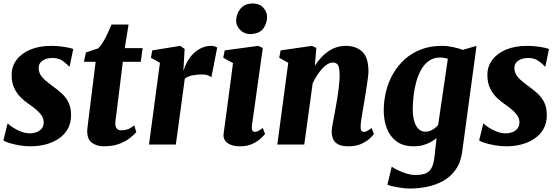

<svg xmlns="http://www.w3.org/2000/svg" viewBox="-20 -832 3212 1105"><path d="M381 -450H376Q366 -463.5 341.5 -481Q317 -498.5 281.5 -498.5Q260.5 -498.5 242.5 -492Q224.5 -485.5 213.5 -472.8Q202.5 -460 202.5 -440Q202.5 -420.5 212 -403.5Q221.5 -386.5 241 -369.5Q260.5 -352.5 289.5 -331.5Q317.5 -311.5 340 -289.8Q362.5 -268 375.8 -239Q389 -210 389 -169Q389 -123.5 370 -90Q351 -56.5 318.2 -34.2Q285.5 -12 243.8 -1Q202 10 156 10Q124.5 10 92 4.5Q59.5 -1 34.2 -8.8Q9 -16.5 -0.5 -24L23.5 -121H25Q35 -111 55.2 -97.8Q75.5 -84.5 101.2 -74.5Q127 -64.5 153.5 -64.5Q171.5 -64.5 189.5 -71Q207.5 -77.5 219.5 -91.5Q231.5 -105.5 231.5 -128Q231.5 -148 220.5 -165.2Q209.5 -182.5 189.8 -199.8Q170 -217 142.5 -235.5Q119.5 -251.5 97.5 -273.5Q75.5 -295.5 61.2 -326.5Q47 -357.5 47 -400.5Q47 -450 75.5 -487.8Q104 -525.5 155.2 -546.8Q206.5 -568 274.5 -568Q301.5 -568 327.8 -565Q354 -562 373.8 -557.8Q393.5 -553.5 401.5 -550Z M651.5 -189.5Q649.5 -173.5 647.8 -161.5Q646 -149.5 644.8 -140Q643.5 -130.5 643.5 -122Q643.5 -102 652.5 -92Q661.5 -82 679.5 -82Q699 -82 716.5 -88.5Q734 -95 752.5 -110.5L764.5 -71.5Q750.5 -55.5 726.2 -36.5Q702 -17.5 665.2 -3.8Q628.5 10 576 10Q539.5 10 510.8 -9Q482 -28 482 -78Q482 -80.5 482.2 -85.5Q482.5 -90.5 484 -102Q485.5 -113.5 488 -135Q490.5 -156.5 495 -192L530.5 -476.5H463L474.5 -530L543.5 -553Q558 -565 572.2 -588.5Q586.5 -612 599.2 -639.5Q612 -667 622 -691H720L698 -555H801L790 -476.5H687Z M837.5 0 900.5 -470.5 848.5 -499.5 856.5 -542 1016.5 -568 1042.5 -551 1037.5 -459.5 1035 -423Q1043.5 -451.5 1058.2 -477.8Q1073 -504 1093.8 -524.2Q1114.5 -544.5 1140.2 -556.2Q1166 -568 1196 -568Q1209 -568 1217.8 -564.5Q1226.5 -561 1230 -558L1196.5 -387Q1193.5 -391 1179.5 -397.2Q1165.5 -403.5 1142 -403.5Q1127 -403.5 1112.5 -402Q1098 -400.5 1085 -397.8Q1072 -395 1061.5 -390.2Q1051 -385.5 1043.5 -379L992 0Z M1362.5 10Q1328.5 10 1306.2 0.5Q1284 -9 1274 -25.2Q1264 -41.5 1267 -62.5Q1270 -86 1274.2 -116.8Q1278.5 -147.5 1283.5 -185.2Q1288.5 -223 1294.5 -267.5Q1300.5 -312 1307 -362.5Q1313.5 -413 1321 -469L1265 -499.5L1273 -542L1466 -568L1492.5 -556L1430 -110Q1427.5 -92 1431.8 -82.5Q1436 -73 1447 -73Q1455.5 -73 1465.5 -78Q1475.5 -83 1492.5 -95.5L1505.5 -61Q1500 -53.5 1482.2 -36.5Q1464.5 -19.5 1434.5 -4.8Q1404.5 10 1362.5 10ZM1417 -636Q1385 -636 1361 -661.2Q1337 -686.5 1339 -717Q1341.5 -756.5 1366 -784.2Q1390.5 -812 1435 -812Q1473.5 -812 1495.5 -787.5Q1517.5 -763 1517 -734Q1516.5 -693.5 1492.8 -664.8Q1469 -636 1417 -636Z M1792 -453.5Q1808.5 -479 1827.5 -500Q1846.5 -521 1868.8 -536.2Q1891 -551.5 1916.5 -559.8Q1942 -568 1971 -568Q2028 -568 2064.2 -535.2Q2100.5 -502.5 2100.5 -420Q2100.5 -405.5 2096.2 -374.5Q2092 -343.5 2086.5 -308.8Q2081 -274 2076.5 -247Q2072.5 -222 2067.5 -195Q2062.5 -168 2059 -143.2Q2055.5 -118.5 2055.5 -100.5Q2055.5 -82.5 2061.5 -77.8Q2067.5 -73 2074 -73Q2082.5 -73 2092 -77.8Q2101.5 -82.5 2118.5 -95L2132 -60.5Q2127 -53 2109 -36Q2091 -19 2060.5 -4.5Q2030 10 1986.5 10Q1944 10 1923.2 -2.8Q1902.5 -15.5 1895.8 -34.5Q1889 -53.5 1889 -72Q1889 -83 1891.2 -99Q1893.5 -115 1897.2 -134.5Q1901 -154 1905 -175Q1909 -196 1912.5 -216Q1916 -236 1920 -259.8Q1924 -283.5 1927.2 -308.5Q1930.5 -333.5 1932.8 -357.8Q1935 -382 1934.5 -403.5Q1934 -431 1929.8 -445.8Q1925.5 -460.5 1916.8 -466.2Q1908 -472 1894.5 -472Q1880 -472 1864.5 -462.5Q1849 -453 1834 -436.5Q1819 -420 1805 -398.5Q1791 -377 1779.5 -352.5L1731 0H1576L1639 -470.5L1587 -499.5L1595 -542L1775.5 -568L1800.5 -556Z M2640.5 38Q2632.5 101.5 2603 143.5Q2573.5 185.5 2530.5 209.2Q2487.5 233 2438 243Q2388.5 253 2339.5 253Q2316 253 2289.5 249.2Q2263 245.5 2241 240.5Q2219 235.5 2209.5 231L2234.5 127Q2239.5 131.5 2261.2 143Q2283 154.5 2312.8 164.8Q2342.5 175 2371.5 175Q2404.5 175 2427 167Q2449.5 159 2462.5 136.5Q2475.5 114 2480.5 71L2492.5 -37Q2477 -24.5 2457.5 -13.8Q2438 -3 2414 3.5Q2390 10 2361.5 10Q2300.5 10 2262.2 -18.2Q2224 -46.5 2206.2 -93.2Q2188.5 -140 2188.5 -196Q2188.5 -252.5 2202 -307Q2215.5 -361.5 2242.8 -408.5Q2270 -455.5 2310.2 -491.5Q2350.5 -527.5 2403.8 -547.8Q2457 -568 2523.5 -568Q2554.5 -568 2588.2 -560.8Q2622 -553.5 2643.5 -545L2722.5 -568ZM2557.5 -494Q2548 -497 2536.2 -499Q2524.5 -501 2512.5 -501Q2476.5 -501 2450 -482.8Q2423.5 -464.5 2405.2 -433.2Q2387 -402 2376.2 -363.2Q2365.5 -324.5 2360.5 -282.8Q2355.5 -241 2355.5 -202Q2355.5 -172 2360.5 -148.2Q2365.5 -124.5 2375 -108Q2384.5 -91.5 2398 -82.8Q2411.5 -74 2428.5 -74Q2442.5 -74 2455.8 -79Q2469 -84 2480.5 -92.8Q2492 -101.5 2501.5 -112Z M3119 -450H3114Q3104 -463.5 3079.5 -481Q3055 -498.5 3019.5 -498.5Q2998.5 -498.5 2980.5 -492Q2962.5 -485.5 2951.5 -472.8Q2940.5 -460 2940.5 -440Q2940.5 -420.5 2950 -403.5Q2959.5 -386.5 2979 -369.5Q2998.5 -352.5 3027.5 -331.5Q3055.5 -311.5 3078 -289.8Q3100.5 -268 3113.8 -239Q3127 -210 3127 -169Q3127 -123.5 3108 -90Q3089 -56.5 3056.2 -34.2Q3023.5 -12 2981.8 -1Q2940 10 2894 10Q2862.5 10 2830 4.5Q2797.5 -1 2772.2 -8.8Q2747 -16.5 2737.5 -24L2761.5 -121H2763Q2773 -111 2793.2 -97.8Q2813.5 -84.5 2839.2 -74.5Q2865 -64.5 2891.5 -64.5Q2909.5 -64.5 2927.5 -71Q2945.5 -77.5 2957.5 -91.5Q2969.5 -105.5 2969.5 -128Q2969.5 -148 2958.5 -165.2Q2947.5 -182.5 2927.8 -199.8Q2908 -217 2880.5 -235.5Q2857.5 -251.5 2835.5 -273.5Q2813.5 -295.5 2799.2 -326.5Q2785 -357.5 2785 -400.5Q2785 -450 2813.5 -487.8Q2842 -525.5 2893.2 -546.8Q2944.5 -568 3012.5 -568Q3039.5 -568 3065.8 -565Q3092 -562 3111.8 -557.8Q3131.5 -553.5 3139.5 -550Z"/></svg>

Font: Merriweather Light 18pt Black
Style: Italic
Weight: 900
Italic angle: -7.8°
Version: Version 2.101